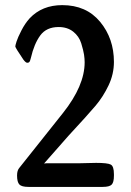

<svg xmlns="http://www.w3.org/2000/svg" viewBox="-20 -733 515 753"><path d="M40 -550.8Q40 -554.7 44.9 -570.3Q49.8 -585.9 64 -613.5Q78.1 -641.1 96.2 -661.1Q145 -712.9 224.1 -712.9Q318.4 -712.9 372.6 -647.5Q426.8 -582 426.8 -490.2Q426.8 -442.4 405.8 -398.2Q384.8 -354 355 -318.6Q325.2 -283.2 250 -202.1L152.8 -91.8Q159.7 -92.8 172.9 -92.8H294.9Q304.7 -92.8 325.9 -93.5Q347.2 -94.2 356.9 -94.2Q401.9 -94.2 414.3 -87.6Q426.8 -81.1 426.8 -49.8V-43.9Q426.8 -18.1 418 -9Q409.2 0 382.8 0H91.8Q64.9 0 55.9 -9.5Q46.9 -19 46.9 -44.9Q46.9 -64.9 56.2 -75.2L227.1 -290Q312 -397 312 -488.8Q312 -502 309.6 -518.6Q307.1 -535.2 298.6 -563Q290 -590.8 267.1 -608.9Q244.1 -627 210 -627Q162.1 -627 137.9 -594Q113.8 -561 101.1 -505.9Q98.1 -493.7 95.5 -490.2Q92.8 -486.8 86.9 -486.8Q81.1 -486.8 71.8 -499Q40 -545.9 40 -550.8Z"/></svg>

Font: CMU Sans Serif Demi Condensed
Style: DemiCondensed
Weight: 600
Width: 3
Version: Version 0.7.0